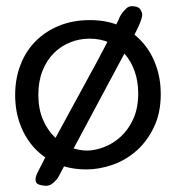

<svg xmlns="http://www.w3.org/2000/svg" viewBox="-20 -537 569 621"><path d="M101 22Q131 -38 162.5 -96.5Q194 -155 227 -215Q260 -275 294 -338Q328 -401 362 -470Q363 -473 366.5 -480.5Q370 -488 376 -496Q382 -504 389.5 -510.5Q397 -517 406 -517Q427 -517 433.5 -507Q440 -497 440 -489Q440 -484 437 -474.5Q434 -465 429.5 -455Q425 -445 420.5 -436Q416 -427 413 -421L169 35Q165 43 153.5 53.5Q142 64 129 64Q120 64 107.5 60.5Q95 57 95 44Q95 34 101 22ZM500 -233Q500 -172 478 -126Q456 -80 421.5 -49.5Q387 -19 344 -4Q301 11 259 11Q208 11 166 -6.5Q124 -24 93.5 -56Q63 -88 46 -132.5Q29 -177 29 -230Q29 -282 46 -326.5Q63 -371 94.5 -403Q126 -435 170.5 -453.5Q215 -472 271 -472Q327 -472 369.5 -452.5Q412 -433 441 -400Q470 -367 485 -324Q500 -281 500 -233ZM270 -412Q237 -412 207 -400Q177 -388 154 -365Q131 -342 117.5 -308Q104 -274 104 -231Q104 -185 118.5 -151Q133 -117 156 -94.5Q179 -72 207 -61Q235 -50 261 -50Q287 -50 316 -61Q345 -72 370 -94.5Q395 -117 411 -152Q427 -187 427 -235Q427 -274 415.5 -306.5Q404 -339 383.5 -362.5Q363 -386 334 -399Q305 -412 270 -412Z"/></svg>

Font: Life Savers
Style: Bold
Weight: 700
Designer: Pablo Impallari, Rodrigo Fuenzalida, Brenda Gallo
Foundry: Pablo Impallari, Rodrigo Fuenzalida, Brenda Gallo
Version: Version 3.001; ttfautohint (v0.95) -l 8 -r 50 -G 200 -x 14 -